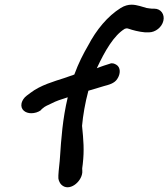

<svg xmlns="http://www.w3.org/2000/svg" viewBox="-20 -766 718 819"><path d="M72 -326C66 -298 89 -283 113 -283C127 -283 143 -287 156 -297V-299L170 -310C171 -311 182 -317 200 -325C219 -335 240 -342 269 -351C247 -259 241 -172 236 -97C235 -75 230 -42 229 -18V-5C230 5 237 18 242 22C274 53 327 12 331 -30V-41C330 -45 331 -52 333 -66C340 -126 336 -169 330 -229C334 -274 343 -327 357 -379C382 -386 413 -396 424 -399C443 -404 468 -410 480 -429C495 -451 495 -479 476 -490C469 -494 459 -499 448 -494L423 -486C415 -484 405 -479 393 -475C428 -550 466 -615 512 -643C514 -644 518 -645 519 -645C523 -645 524 -645 530 -643C544 -638 573 -630 599 -628H615C643 -628 671 -650 677 -678C683 -704 667 -729 638 -729H628C622 -730 614 -730 605 -732C589 -736 565 -746 541 -746C527 -746 511 -742 495 -732C439 -697 391 -639 356 -572C335 -536 315 -497 297 -448C284 -444 267 -437 254 -433C211 -419 153 -403 110 -370L94 -358C83 -350 75 -338 72 -326Z"/></svg>

Font: Stray Cat
Style: ExBlkCnObl
Weight: 1000
Version: Version 1.0